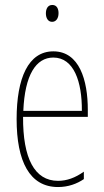

<svg xmlns="http://www.w3.org/2000/svg" viewBox="-20 -744 420 774"><path d="M191 -724C171 -724 165 -706 165 -690C165 -672 173 -656 190 -656C206 -656 216 -670 216 -691C216 -707 210 -724 191 -724ZM195 -537C94 -537 47 -429 47 -264C47 -94 99 10 214 10C255 10 290 -3 318 -22V-52C283 -27 249 -15 214 -15C119 -15 72 -106 73 -273H334V-301C334 -421 300 -537 195 -537ZM195 -512C278 -512 311 -414 310 -297H74C80 -442 125 -512 195 -512Z"/></svg>

Font: Noto Sans Khmer UI ExtraCondensed Thin
Style: Regular
Weight: 100
Width: 2
Designer: Danh Hong and the Monotype Design Team
Foundry: Monotype Imaging Inc.
Version: Version 2.002